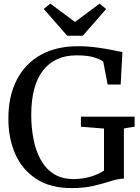

<svg xmlns="http://www.w3.org/2000/svg" viewBox="-20 -1000 755 1032"><path d="M365 11Q251 11 175.2 -38.2Q99.5 -87.5 62.2 -171.8Q25 -256 25 -361Q25 -485 70.8 -572.2Q116.5 -659.5 200.2 -705.5Q284 -751.5 396.5 -751.5Q451 -751.5 499 -745Q547 -738.5 583.2 -731Q619.5 -723.5 638 -720L628.5 -545.5H558.5L535 -669Q524.5 -679 488.5 -690.8Q452.5 -702.5 391.5 -702.5Q274.5 -702.5 211.2 -621.2Q148 -540 148 -382Q148 -315 159.8 -253.2Q171.5 -191.5 198 -142.8Q224.5 -94 268.2 -65.8Q312 -37.5 375.5 -37.5Q423.5 -37.5 466.2 -50.2Q509 -63 539 -83V-309L415 -319V-373H703.5V-319L646 -309.5V-40Q614 -39 575.2 -26.5Q536.5 -14 485.2 -1.5Q434 11 365 11ZM250.5 -980.5 383 -882 515.5 -980.5 550.5 -951.5 425 -808H341L215 -952Z"/></svg>

Font: Merriweather Text
Style: Regular
Weight: 400
Designer: Eben Sorkin
Foundry: Eben Sorkin
Version: Version 2.100; ttfautohint (v1.7.19-72a1) -l 8 -r 50 -G 200 